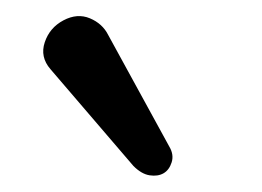

<svg xmlns="http://www.w3.org/2000/svg" viewBox="-20 -722 322 236"><path d="M181 -509Q174 -505 164 -506.5Q154 -508 144 -518L42 -637Q29 -652 35 -670Q41 -688 58 -697Q75 -706 90.5 -699.5Q106 -693 113 -679L188 -542Q194 -532 191 -522.5Q188 -513 181 -509Z"/></svg>

Font: Alice
Style: Regular
Weight: 400
Designer: Ksenia Yerulevich
Foundry: Cyreal (http://www.cyreal.org/)
Version: Version 2.003; ttfautohint (v1.8.3)